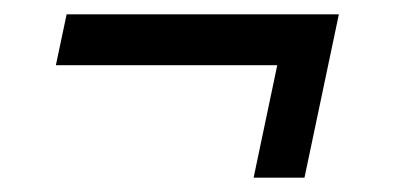

<svg xmlns="http://www.w3.org/2000/svg" viewBox="-20 -309 552 268"><path d="M334 -61 367 -218H58L73 -289H453L405 -61Z"/></svg>

Font: Saira Semi Condensed
Style: Italic
Weight: 400
Width: 4
Italic angle: -12°
Designer: Hector Gatti with collaboration of the Omnibus-Type team
Foundry: Omnibus-Type
Version: Version 1.001; ttfautohint (v1.8)